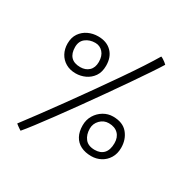

<svg xmlns="http://www.w3.org/2000/svg" viewBox="-159 -862 1011 1019"><g transform="rotate(30 346.0 -353.0)"><path d="M95.5 5Q90.5 2 84.2 -2.2Q78 -6.5 71.8 -11Q65.5 -15.5 61 -19.5Q94 -63 137 -121Q180 -179 227.5 -244.8Q275 -310.5 322.8 -378Q370.5 -445.5 414 -508.2Q457.5 -571 491.5 -623.2Q525.5 -675.5 545.5 -709.5Q552.5 -707 559.8 -702.2Q567 -697.5 574 -692.2Q581 -687 585.5 -682Q570 -656.5 540.5 -612.5Q511 -568.5 472.2 -512.2Q433.5 -456 389.8 -394Q346 -332 302 -270.5Q258 -209 217.8 -154.5Q177.5 -100 145.8 -58.2Q114 -16.5 95.5 5ZM486.5 -103.5Q522 -103.5 541.2 -124.5Q560.5 -145.5 560.5 -187Q560.5 -222.5 539.8 -243.2Q519 -264 482 -264Q451.5 -264 429.8 -241.8Q408 -219.5 408 -189Q408 -152 427 -127.8Q446 -103.5 486.5 -103.5ZM487 -65.5Q450 -65.5 422.8 -79.2Q395.5 -93 381 -119.8Q366.5 -146.5 366.5 -185Q366.5 -219.5 383 -246.8Q399.5 -274 426.2 -290Q453 -306 484 -306Q544 -306 573.8 -270.2Q603.5 -234.5 603.5 -183Q603.5 -146.5 587.2 -120Q571 -93.5 544.5 -79.5Q518 -65.5 487 -65.5ZM195.5 -404.5Q160.5 -404.5 134.5 -419.8Q108.5 -435 94.2 -461.5Q80 -488 80 -521Q80 -558 97.2 -583.2Q114.5 -608.5 142.5 -621.8Q170.5 -635 203 -635Q255.5 -635 286 -604.2Q316.5 -573.5 316.5 -520.5Q316.5 -481 298.8 -455.5Q281 -430 253.5 -417.2Q226 -404.5 195.5 -404.5ZM200.5 -445.5Q232.5 -445.5 252.8 -464.5Q273 -483.5 273 -518.5Q273 -555.5 254 -576.5Q235 -597.5 206.5 -597.5Q172.5 -597.5 148.2 -579Q124 -560.5 124 -524.5Q124 -486 143.2 -465.8Q162.5 -445.5 200.5 -445.5Z"/></g></svg>

Font: Grandstander Thin ExtraLight
Style: Regular
Weight: 250
Version: Version 1.200